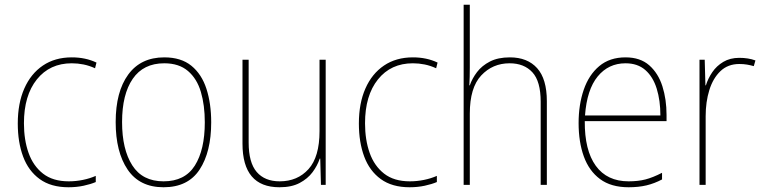

<svg xmlns="http://www.w3.org/2000/svg" viewBox="-20 -780 3221 810"><path d="M269 10Q195 10 147.5 -24.5Q100 -59 77.5 -119.5Q55 -180 55 -259Q55 -344 82.5 -406.5Q110 -469 161 -503.5Q212 -538 283 -538Q341 -538 387 -516L381 -492Q357 -503 332.5 -508Q308 -513 283 -513Q190 -513 135.5 -445Q81 -377 81 -260Q81 -190 100.5 -135Q120 -80 161.5 -47.5Q203 -15 270 -15Q300 -15 329.5 -21Q359 -27 384 -38V-12Q363 -3 333 3.5Q303 10 269 10Z M871 -264Q871 -139 822 -64.5Q773 10 670 10Q569 10 518.5 -64.5Q468 -139 468 -265Q468 -393 521 -465.5Q574 -538 673 -538Q744 -538 787.5 -502.5Q831 -467 851 -405Q871 -343 871 -264ZM495 -265Q495 -150 538 -82.5Q581 -15 670 -15Q760 -15 802 -81.5Q844 -148 844 -264Q844 -336 827.5 -392Q811 -448 773 -480.5Q735 -513 673 -513Q585 -513 540 -447.5Q495 -382 495 -265Z M1354 -528V0H1334L1331 -111H1329Q1319 -81 1298.5 -53.5Q1278 -26 1244 -8Q1210 10 1159 10Q1003 10 1003 -174V-528H1029V-179Q1029 -94 1063 -54.5Q1097 -15 1160 -15Q1235 -15 1281.5 -66.5Q1328 -118 1328 -227V-528Z M1708 10Q1634 10 1586.5 -24.5Q1539 -59 1516.5 -119.5Q1494 -180 1494 -259Q1494 -344 1521.5 -406.5Q1549 -469 1600 -503.5Q1651 -538 1722 -538Q1780 -538 1826 -516L1820 -492Q1796 -503 1771.5 -508Q1747 -513 1722 -513Q1629 -513 1574.5 -445Q1520 -377 1520 -260Q1520 -190 1539.5 -135Q1559 -80 1600.5 -47.5Q1642 -15 1709 -15Q1739 -15 1768.5 -21Q1798 -27 1823 -38V-12Q1802 -3 1772 3.5Q1742 10 1708 10Z M1962 -495Q1962 -472 1961.5 -455.5Q1961 -439 1960 -420H1962Q1972 -449 1992.5 -476Q2013 -503 2047 -520.5Q2081 -538 2131 -538Q2205 -538 2246 -492.5Q2287 -447 2287 -353V0H2261V-351Q2261 -437 2226 -475Q2191 -513 2130 -513Q2058 -513 2010 -461.5Q1962 -410 1962 -301V0H1936V-760H1962Z M2619 -538Q2681 -538 2719 -504.5Q2757 -471 2774.5 -416Q2792 -361 2792 -295V-269H2447Q2446 -146 2493.5 -80.5Q2541 -15 2632 -15Q2672 -15 2703 -23Q2734 -31 2773 -51V-23Q2741 -6 2707.5 2Q2674 10 2632 10Q2558 10 2511.5 -24.5Q2465 -59 2443 -120Q2421 -181 2421 -261Q2421 -338 2442.5 -401Q2464 -464 2508 -501Q2552 -538 2619 -538ZM2619 -513Q2547 -513 2501.5 -457.5Q2456 -402 2448 -293H2766Q2766 -356 2750.5 -406Q2735 -456 2702.5 -484.5Q2670 -513 2619 -513Z M3099 -536Q3137 -536 3167 -525L3160 -501Q3146 -505 3131.5 -507.5Q3117 -510 3099 -510Q3051 -510 3019.5 -480Q2988 -450 2972.5 -400Q2957 -350 2957 -290V0H2931V-528H2953L2956 -420H2958Q2967 -449 2985 -475.5Q3003 -502 3031.5 -519Q3060 -536 3099 -536Z"/></svg>

Font: Noto Sans Khmer UI SemiCondensed Thin
Style: Regular
Weight: 100
Width: 4
Designer: Danh Hong and the Monotype Design Team
Foundry: Monotype Imaging Inc.
Version: Version 2.002; ttfautohint (v1.8.4.7-5d5b)